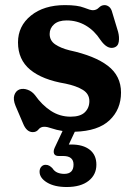

<svg xmlns="http://www.w3.org/2000/svg" viewBox="-20 -506 531 752"><path d="M241 -426Q209 -426 191.8 -410.8Q174.5 -395.5 174.5 -373Q174.5 -347 196.2 -332.2Q218 -317.5 252 -309Q351.5 -287.5 402.8 -248Q454 -208.5 454 -143.5Q454 -77.5 409 -35Q364 7.5 273 10L249.5 60Q254.5 60 259.5 60Q305.5 60 331.5 80.5Q357.5 101 357.5 139Q357.5 178.5 326.8 202.5Q296 226.5 241 226.5Q193.5 226.5 164.2 208.8Q135 191 135 166.5Q135 154.5 141.8 147Q148.5 139.5 158.5 139.5Q167 139.5 173.2 143.2Q179.5 147 185 152.5Q193 165 205 170Q217 175 231.5 175Q268 175 268 138.5Q268 105 227.5 105H210Q195.5 105 191.8 95.8Q188 86.5 194 73L225 7Q200.5 3 182.8 -3.2Q165 -9.5 153.5 -9.5Q139 -9.5 130.8 1Q122.5 11.5 108.5 11.5Q84 11.5 70.5 -22L41 -91Q30.5 -116.5 36.2 -133.5Q42 -150.5 57 -156Q71.5 -160.5 88.2 -154.5Q105 -148.5 117 -133.5Q144 -95 179 -72Q214 -49 256.5 -49Q294.5 -49 312.2 -66.2Q330 -83.5 330 -110Q330 -138 304.8 -153.8Q279.5 -169.5 236.5 -178.5Q146 -193.5 98.2 -233Q50.5 -272.5 50.5 -340Q50.5 -404 101.2 -445Q152 -486 234.5 -486Q284 -486 309 -476Q334 -466 343.5 -466Q357.5 -466 367.2 -476Q377 -486 389.5 -486Q399 -486 407.5 -479.2Q416 -472.5 420 -456L442.5 -381.5Q448 -361 445.2 -342.5Q442.5 -324 425.5 -319.5Q399.5 -312.5 373.5 -349.5Q350 -386 316 -406Q282 -426 241 -426Z"/></svg>

Font: Fraunces 9pt SuperSoft SemiBold
Style: Regular
Weight: 600
Version: Version 1.000;[0bf87f6ff]